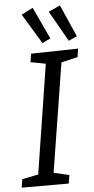

<svg xmlns="http://www.w3.org/2000/svg" viewBox="-62 -967 490 1003"><g transform="rotate(-5 183.5 -465.5)"><path d="M367 -698 360 -654 274 -634 183 -63 264 -44 257 0H10L17 -44L102 -61L192 -634L113 -649L120 -693ZM227 -764 184 -743 89 -900 149 -931ZM366 -763 322 -743 231 -903 292 -931Z"/></g></svg>

Font: Bitter Pro
Style: Italic
Weight: 400
Italic angle: -9°
Designer: Sol Matas, and Bitter project Authors
Foundry: Sol Matas
Version: Version 1.010